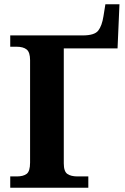

<svg xmlns="http://www.w3.org/2000/svg" viewBox="-20 -880 588 900"><path d="M28 0V-53H59Q89 -53 105 -65Q121 -77 121 -118V-598Q121 -635 105 -648Q89 -661 57 -661H28V-714H368Q423 -714 440.5 -736.5Q458 -759 465 -804L474 -860H540L531 -653H279V-114Q279 -76 296 -64.5Q313 -53 343 -53H394V0Z"/></svg>

Font: Noto Serif
Style: Bold
Weight: 700
Designer: Monotype Design Team
Foundry: Monotype Imaging Inc.
Version: Version 2.014